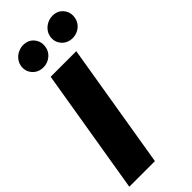

<svg xmlns="http://www.w3.org/2000/svg" viewBox="-301 -1002 1047 1047"><g transform="rotate(-45 222.5 -478.0)"><path d="M122.2 -727.3H319.6L198.9 0H1.4ZM275.6 -884.9Q278.4 -900.6 286.8 -913.5Q295.1 -926.5 307 -935.9Q318.9 -945.3 333.6 -950.6Q348.4 -956 363.6 -956Q403.8 -956 426.5 -928.3Q449.6 -899.9 443.2 -862.2Q441.1 -846.9 433.2 -833.8Q425.4 -820.7 413.7 -811.3Q402 -801.8 387.6 -796.5Q373.2 -791.2 358 -791.2Q317.5 -791.2 293.3 -818.9Q269.2 -846.6 275.6 -884.9ZM49.7 -884.9Q52.6 -900.6 60.9 -913.5Q69.2 -926.5 81.1 -935.9Q93 -945.3 107.8 -950.6Q122.5 -956 137.8 -956Q177.9 -956 200.6 -928.3Q223.7 -899.9 217.3 -862.2Q215.2 -846.9 207.4 -833.8Q199.6 -820.7 187.9 -811.3Q176.1 -801.8 161.8 -796.5Q147.4 -791.2 132.1 -791.2Q91.6 -791.2 67.5 -818.9Q43.3 -846.6 49.7 -884.9Z"/></g></svg>

Font: Inter P Black
Style: Italic
Weight: 900
Italic angle: -9.40001°
Designer: Rasmus Andersson
Foundry: rsms
Version: Version 3.018;git-588b23468